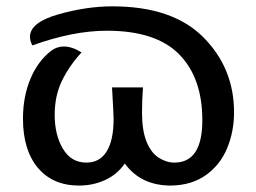

<svg xmlns="http://www.w3.org/2000/svg" viewBox="-20 -574 799 600"><path d="M514.2 5.9Q419.9 5.9 370.1 -63Q345.2 -27.8 307.6 -11Q270 5.9 227.1 5.9Q145 5.9 98.4 -49.6Q51.8 -105 51.8 -203.1Q51.8 -272 75 -327.4Q98.1 -382.8 139.6 -415Q157.2 -428.7 179.7 -428.7Q205.1 -428.7 234.9 -410.2Q196.8 -369.1 173.8 -322Q150.9 -274.9 150.9 -214.8Q150.9 -152.8 176.5 -109.4Q202.1 -65.9 250 -65.9Q292 -65.9 313.5 -101.1Q335 -136.2 335 -202.1Q335 -215.8 330.1 -300.8H426.8Q423.8 -261.2 423.8 -221.2Q423.8 -166.5 438 -131.3Q452.1 -96.2 476.1 -81.1Q500 -65.9 524.9 -65.9Q612.3 -65.9 612.3 -198.2Q612.3 -330.6 539.8 -404.3Q467.3 -478 314 -478Q208.5 -478 81.1 -432.1Q73.7 -446.3 73.7 -459Q73.7 -503.9 162.1 -529.1Q250.5 -554.2 331.1 -554.2Q519 -554.2 615.2 -457.8Q711.4 -361.3 711.4 -223.1Q711.4 -163.1 689.9 -111.1Q668.5 -59.1 623.8 -27.1Q579.1 4.9 514.2 5.9Z"/></svg>

Font: Bainsley
Style: Regular
Weight: 400
Designer: Paul James MIller
Foundry: High-Logic / Made with FontCreator
Version: Version 1.411;March 28, 2021;FontCreator 13.0.0.2683 64-bit